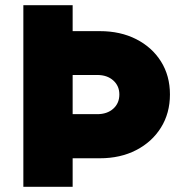

<svg xmlns="http://www.w3.org/2000/svg" viewBox="-20 -721 685 740"><path d="M234 -111V-281H355Q393 -281 416.5 -302Q440 -323 440 -357Q440 -390 416.5 -411Q393 -432 355 -432H234V-601H365Q444 -601 505 -570Q566 -539 600.5 -484Q635 -429 635 -357Q635 -285 600.5 -229.5Q566 -174 505 -142.5Q444 -111 365 -111ZM70 -1V-701H260V-1Z"/></svg>

Font: Figtree Black
Style: Regular
Weight: 900
Designer: Erik Kennedy
Foundry: Erik Kennedy
Version: Version 2.001;gftools[0.9.30]